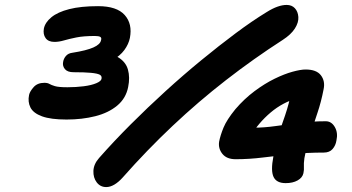

<svg xmlns="http://www.w3.org/2000/svg" viewBox="-20 -736 1428 779"><path d="M250 -251Q186 -251 150.5 -264Q115 -277 103.5 -300Q92 -323 98 -351Q101 -365 116.5 -382.5Q132 -400 160 -400Q173 -400 180.5 -395.5Q188 -391 203 -386.5Q218 -382 254 -382Q288 -382 319.5 -386Q351 -390 371 -398.5Q391 -407 392 -417Q394 -428 384.5 -433Q375 -438 349.5 -440.5Q324 -443 278 -443Q254 -443 243.5 -455.5Q233 -468 236 -484Q238 -498 247.5 -509Q257 -520 274 -522Q331 -531 359 -543.5Q387 -556 390 -573Q393 -583 386.5 -586.5Q380 -590 365 -590Q319 -590 289.5 -584Q260 -578 239.5 -572Q219 -566 201 -566Q176 -566 165 -581.5Q154 -597 158 -620Q163 -645 188.5 -666Q214 -687 261 -699Q308 -711 378 -711Q454 -711 486 -675Q518 -639 507 -582Q502 -557 484.5 -533Q467 -509 434 -490.5Q401 -472 349 -464L359 -523Q424 -524 457 -505Q490 -486 499 -454Q508 -422 500 -383Q491 -337 455.5 -307.5Q420 -278 366.5 -264.5Q313 -251 250 -251ZM411 23Q387 23 372.5 4Q358 -15 359 -42.5Q360 -70 382 -95Q442 -163 510.5 -231.5Q579 -300 651.5 -366Q724 -432 796.5 -491.5Q869 -551 936 -601Q1003 -651 1062 -687Q1086 -702 1106 -709Q1126 -716 1143 -716Q1164 -716 1176.5 -702.5Q1189 -689 1190.5 -667Q1192 -645 1176.5 -620.5Q1161 -596 1127 -574Q1009 -498 897 -411Q785 -324 680.5 -225.5Q576 -127 478 -16Q461 3 444 13Q427 23 411 23ZM1139 7Q1102 7 1090 -18Q1078 -43 1089 -100Q1105 -179 1126.5 -238.5Q1148 -298 1156 -336Q1158 -348 1158.5 -358.5Q1159 -369 1156 -379L1188 -338Q1127 -321 1078 -279.5Q1029 -238 995 -182L970 -228Q984 -222 991.5 -220Q999 -218 1011 -218Q1052 -218 1098 -224.5Q1144 -231 1194.5 -237.5Q1245 -244 1302 -244Q1325 -244 1338.5 -220.5Q1352 -197 1345 -166Q1342 -146 1329.5 -131.5Q1317 -117 1294 -117Q1225 -117 1164 -110.5Q1103 -104 1047 -97Q991 -90 936 -90Q900 -90 882.5 -111.5Q865 -133 869 -161Q874 -187 887 -218.5Q900 -250 935 -293Q971 -335 1012.5 -366Q1054 -397 1094 -416.5Q1134 -436 1167 -445Q1200 -454 1220 -454Q1264 -454 1282 -430.5Q1300 -407 1293 -374Q1283 -322 1268 -278Q1253 -234 1239 -190.5Q1225 -147 1215 -94Q1212 -72 1213 -59.5Q1214 -47 1211 -33Q1207 -15 1187.5 -4Q1168 7 1139 7Z"/></svg>

Font: Shantell Sans Light
Style: Bold Italic
Weight: 700
Italic angle: -11°
Version: Version 1.011;[c5ecc13dd]